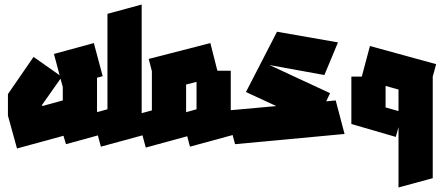

<svg xmlns="http://www.w3.org/2000/svg" viewBox="-20 -640 1959 847"><path d="M55 15 15 -130V-225L128 -389L243 -308L218 -402L394 -450L433 -304L408 -297V-150L435 -49L271 -4L260 -41ZM257 -256 247 -293 166 -178V-172L257 -197Z M425 7 386 -139 454 -158V-579L605 -620V-86L616 -45Z M623 11 584 -135 650 -153V-326L636 -380L908 -450L939 -328H998V-86L1009 -45L818 7L806 -39ZM801 -145 847 -158V-279L801 -267V-146Z M1017 -4 977 -152 1199 -172 1065 -234 1202 -500 1471 -453 1411 -309 1169 -353 1436 -229 1419 -193 1461 -197 1500 -49Z M1726 -36 1530 -93V-94V-302H1576L1612 -437L1904 -357L1889 -302V146L1738 187V-79ZM1681 -166 1738 -150V-245L1681 -261Z"/></svg>

Font: Blaka Ink
Style: Regular
Weight: 400
Designer: Mohamed Gaber
Foundry: Kief Type Foundry
Version: Version 1.003; ttfautohint (v1.8.4.7-5d5b)